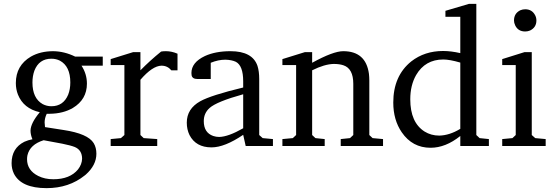

<svg xmlns="http://www.w3.org/2000/svg" viewBox="-20 -756 2865 994"><path d="M40 89Q40 11 106 -22Q126 -31 148 -35Q138 -58 138 -80Q139 -119 186 -175Q102 -194 73 -266Q62 -294 62 -326Q62 -417 140 -463Q189 -491 256 -491Q314 -490 369 -463H512V-416H402Q430 -373 430 -323Q430 -241 357 -197Q307 -168 239 -167H222Q211 -144 211 -122Q211 -118 213 -98L309 -83Q435 -64 465 -15Q479 8 479 40Q479 99 424 148Q421 151 419 152Q337 218 221 218Q90 218 52 143Q40 118 40 89ZM120 68Q120 126 178 155Q212 172 256 172Q342 172 384 121Q404 95 405 66Q405 21 367 5Q347 -3 303 -12L206 -30Q135 -8 122 48Q120 58 120 68ZM148 -329Q148 -247 201 -217Q222 -206 246 -206Q308 -206 333 -266Q344 -294 344 -329Q344 -413 290 -442Q270 -452 246 -452Q182 -452 158 -390Q148 -362 148 -329Z M553 0V-36L606 -41L624 -57V-419H553V-450L669 -486H707V-392Q756 -442 814 -489Q823 -491 839 -491Q869 -491 899 -478V-392H867Q847 -416 816 -416Q769 -415 707 -343V-57L724 -41L794 -36V0Z M947 -121Q947 -193 1017 -232Q1073 -263 1239 -303V-335Q1239 -416 1201 -436Q1180 -446 1147 -447Q1110 -447 1071 -431V-347H1002Q976 -347 972 -366Q971 -372 971 -378Q971 -433 1041 -466Q1096 -491 1173 -491Q1287 -491 1313 -415Q1322 -387 1322 -347V-57L1340 -41L1393 -36V0H1252L1239 -58Q1143 7 1075 7Q994 7 961 -57Q947 -86 947 -121ZM1035 -129Q1035 -69 1084 -52Q1099 -47 1115 -47Q1162 -48 1239 -92V-268Q1102 -230 1065 -197Q1035 -170 1035 -129Z M1442 0V-36L1496 -41L1513 -57V-419H1442V-450L1558 -486H1596V-431Q1705 -491 1757 -491Q1874 -491 1890 -374Q1892 -357 1892 -339V-57L1909 -41L1963 -36V0H1744V-36L1792 -41L1809 -57V-322Q1809 -401 1758 -418Q1737 -425 1708 -425Q1660 -424 1596 -392V-57L1613 -41L1661 -36V0Z M2016 -225Q2016 -363 2109 -438Q2178 -492 2274 -492Q2315 -492 2363 -481V-669H2286V-700L2408 -736H2446V-57L2463 -41L2511 -36V0H2363V-52Q2287 9 2209 9Q2115 9 2060 -71Q2016 -135 2016 -225ZM2104 -242Q2104 -122 2178 -75Q2212 -54 2254 -54Q2307 -55 2363 -89V-432Q2308 -448 2275 -448Q2181 -448 2134 -367Q2104 -314 2104 -242Z M2641 -650Q2641 -687 2674 -703Q2686 -708 2699 -708Q2735 -708 2751 -676Q2757 -664 2757 -650Q2757 -614 2724 -598Q2712 -593 2699 -593Q2662 -593 2647 -625Q2641 -638 2641 -650ZM2580 0V-36L2633 -41L2650 -57V-419H2580V-450L2695 -486H2733V-57L2751 -41L2805 -36V0Z"/></svg>

Font: Khartiya
Style: Regular
Weight: 500
Version: Version 1.0.1